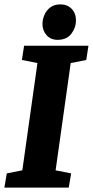

<svg xmlns="http://www.w3.org/2000/svg" viewBox="-34 -857 424 877"><path d="M-14 0 -3 -65 68 -79 137 -569 66 -583 76 -648H370L360 -583L289 -569L220 -79L291 -65L280 0ZM229 -675Q198 -675 179 -696Q160 -717 160 -747Q160 -768 169 -789Q178 -810 196 -823.5Q214 -837 242 -837Q273 -837 293 -817Q313 -797 313 -763Q313 -731 292 -703Q271 -675 229 -675Z"/></svg>

Font: Faustina Light ExtraBold
Style: Italic
Weight: 800
Italic angle: -8°
Version: Version 1.200